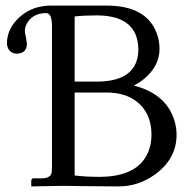

<svg xmlns="http://www.w3.org/2000/svg" viewBox="-20 -665 692 687"><path d="M247.1 -606V-373H326.2Q461.9 -373 474.1 -470.7Q475.1 -479.5 475.1 -487.8Q473.6 -609.4 327.1 -609.9Q277.3 -609.9 247.1 -606ZM247.1 -334V-37.1Q286.6 -32.2 335 -32.2Q483.4 -32.2 515.1 -134.3Q522 -157.7 522 -183.1Q522 -261.2 467.8 -302.7Q426.8 -333.5 362.8 -334ZM4.9 -509.8Q4.9 -563.5 51.8 -605.5Q96.7 -644.5 161.1 -645H361.8Q502.9 -645 540.5 -546.9Q550.8 -519.5 550.8 -490.2Q550.8 -424.8 488.3 -377Q474.1 -366.2 459 -358.9Q576.7 -328.6 605 -230.5Q611.8 -206.5 611.8 -183.1Q611.8 -96.2 533.7 -40Q474.6 1.5 407.2 2Q362.8 2 280.3 1Q225.6 0 206.1 0L91.8 2V-19Q93.3 -25.9 98.1 -26.9H128.9Q160.6 -26.9 164.6 -46.9Q166 -54.7 166 -71.8V-574.2Q165 -617.2 146 -618.2Q99.1 -618.2 77.6 -583.5Q69.3 -569.3 68.8 -554.2Q69.3 -544.9 73.2 -529.8Q73.2 -529.8 76.2 -508.8Q76.2 -478.5 47.9 -473.6Q43.9 -473.1 41 -473.1Q15.1 -473.1 6.8 -497.6Q4.9 -503.9 4.9 -509.8Z"/></svg>

Font: Linux Biolinum Capitals O
Style: Small Caps
Weight: 400
Designer: Philipp H. Poll
Foundry: Philipp H. Poll
Version: Version 1.0.4